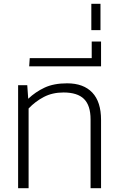

<svg xmlns="http://www.w3.org/2000/svg" viewBox="-20 -987 625 1007"><path d="M75 0V-540H123L128 -469Q166 -505 214 -527.5Q262 -550 332 -550Q418 -550 464 -501.5Q510 -453 510 -358V0H455V-361Q455 -434 420.5 -468Q386 -502 313 -502Q255 -502 210 -478.5Q165 -455 130 -418V0Z M133 -639 136 -682H461V-769H510V-639Z M459 -829V-967H507V-829Z"/></svg>

Font: Kanit ExtraLight
Style: Regular
Weight: 275
Designer: Katatrad Team
Foundry: CadsonDemak
Version: Version 2.000; ttfautohint (v1.8.3)